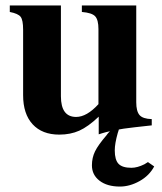

<svg xmlns="http://www.w3.org/2000/svg" viewBox="-20 -481 596 706"><path d="M538 -20 475 -13Q392 -4 343 13V-52Q304 -15 271.5 -0.5Q239 14 198 14Q135 14 100 -24Q65 -62 65 -131V-372Q65 -407 56 -419Q47 -431 16 -437V-461H204V-127Q204 -51 260 -51Q299 -51 342 -98V-374Q342 -408 330 -421Q318 -434 281 -437V-461H481V-105Q481 -72 493 -58Q505 -44 538 -43ZM524 115 547 131Q529 165 493 185Q457 205 421 205Q374 205 346 183.5Q318 162 318 127Q318 99 329.5 75.5Q341 52 372 16Q376 10 380 6Q384 2 386 0L419 -12Q419 -10 418 -7.5Q417 -5 416.5 -3Q416 -1 415 2Q414 5 413 8Q402 47 402 72Q402 107 416 121.5Q430 136 463 136Q485 136 511 123Q515 121 524 115Z"/></svg>

Font: STIX
Style: Bold
Weight: 700
Designer: MicroPress Inc., with final additions and corrections provided by Coen Hoffman, Elsevier (retired)
Version: Version 1.1.1